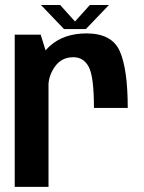

<svg xmlns="http://www.w3.org/2000/svg" viewBox="-20 -730 564 750"><path d="M347 -308.5H479Q479 -458 448.5 -528.8Q418 -599.5 318 -599.5Q229 -599.5 173.8 -549.5Q118.5 -499.5 118.5 -419L169 -391.5Q169 -434.5 195 -470.5Q221 -506.5 266.5 -506.5Q306.5 -506.5 326.8 -468.5Q347 -430.5 347 -308.5ZM37.5 0H169.5V-496L139 -594.5H37.5ZM230 -616.5H315.5L405.5 -710.5H331L273 -646L215 -710.5H140Z"/></svg>

Font: Anybody SemiCondensed SemiBold
Style: Regular
Weight: 600
Width: 4
Version: Version 1.113;gftools[0.9.25]